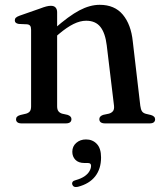

<svg xmlns="http://www.w3.org/2000/svg" viewBox="-20 -500 658 778"><path d="M211.5 -450.5V-69.5Q211.5 -56 216.8 -49.2Q222 -42.5 231.5 -39.5L254 -34.5Q269.5 -29 269.5 -17.5Q269.5 0 246.5 0H67.5Q56 0 50.5 -4.5Q45 -9 45 -16.5Q45 -23 49.2 -27.2Q53.5 -31.5 62.5 -34L86 -39.5Q96 -42.5 101 -49Q106 -55.5 106 -69V-379Q106 -390.5 102.2 -395.5Q98.5 -400.5 90 -401.5L56 -403Q47.5 -404.5 43.8 -408Q40 -411.5 40 -417.5Q40 -424 44.2 -428.2Q48.5 -432.5 59.5 -436.5L142.5 -465.5Q158 -471.5 168 -474Q178 -476.5 186 -476.5Q199 -476.5 205.2 -469.5Q211.5 -462.5 211.5 -450.5ZM197.5 -344 178 -364 199.5 -383Q259 -435.5 301.8 -458Q344.5 -480.5 384 -480.5Q444.5 -480.5 477.8 -440.5Q511 -400.5 518 -332.5L548.5 -71.5Q550.5 -56.5 555.2 -49.2Q560 -42 570.5 -39L591.5 -34Q600 -31.5 604.2 -27.2Q608.5 -23 608.5 -16.5Q608.5 -9 603.2 -4.5Q598 0 586 0H406Q382.5 0 382.5 -17.5Q382.5 -29 398 -34.5L421.5 -39.5Q432 -42.5 437.8 -49.8Q443.5 -57 442 -71.5L412.5 -316.5Q406.5 -366 386.8 -391Q367 -416 329 -416Q305 -416 278 -402.8Q251 -389.5 219 -362.5ZM322.5 160.5Q298 160.5 285.5 147.5Q273 134.5 273 115Q273 93 289 79Q305 65 328.5 65Q355 65 372.2 83Q389.5 101 389.5 138Q389.5 184 365.8 214.5Q342 245 295.5 257Q286 259 280.5 256.5Q275 254 273 248Q271 242 274.2 237Q277.5 232 286.5 230Q308 224 321.8 214.8Q335.5 205.5 342.2 194Q349 182.5 349 171.5Q349 160.5 336 160.5Z"/></svg>

Font: Fraunces 11pt
Style: Regular
Weight: 400
Version: Version 1.000;[b76b70a41]